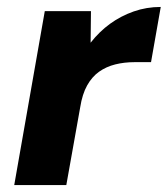

<svg xmlns="http://www.w3.org/2000/svg" viewBox="-20 -533 483 553"><path d="M21 0 109 -501H242L241 -410Q266 -442 297 -464.5Q328 -487 365 -500Q402 -513 443 -513L415 -354H368Q338 -354 312 -347.5Q286 -341 265.5 -326.5Q245 -312 231 -287Q217 -262 211 -224L171 0Z"/></svg>

Font: DM Sans 18pt Black
Style: Italic
Weight: 900
Italic angle: -10°
Designer: Colophon Foundry, Jonny Pinhorn
Foundry: Colophon Foundry
Version: Version 4.004;gftools[0.9.30]